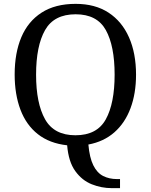

<svg xmlns="http://www.w3.org/2000/svg" viewBox="-20 -745 782 995"><path d="M559 230Q506 230 455.5 210Q405 190 370 141.5Q335 93 328 8Q237 -2 176.5 -49.5Q116 -97 86 -176.5Q56 -256 56 -359Q56 -470 90.5 -552Q125 -634 195.5 -679.5Q266 -725 372 -725Q473 -725 542.5 -679.5Q612 -634 648.5 -551.5Q685 -469 685 -358Q685 -261 656.5 -184.5Q628 -108 573 -59.5Q518 -11 438 4Q444 72 463.5 111.5Q483 151 514.5 167Q546 183 586 183H602V230ZM371 -44Q483 -44 528.5 -127Q574 -210 574 -358Q574 -507 528.5 -589Q483 -671 372 -671Q260 -671 213.5 -589Q167 -507 167 -358Q167 -210 213.5 -127Q260 -44 371 -44Z"/></svg>

Font: Noto Serif Dogra
Style: Regular
Weight: 400
Designer: Ek Type
Foundry: Ek Type
Version: Version 1.005